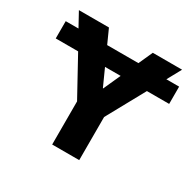

<svg xmlns="http://www.w3.org/2000/svg" viewBox="-157 -906 1103 1081"><g transform="rotate(30 394.5 -365.0)"><path d="M26.4 -527.3V-639.6H109.4L59.6 -730.5H254.9L295.9 -639.6H499L540 -730.5H730.5L680.7 -639.6H763.7V-527.3H619.1L483.4 -280.3V0H307.6V-280.3L171.9 -527.3ZM346.7 -527.3 396.5 -417H398.4L448.2 -527.3Z"/></g></svg>

Font: GenEi M Gothic v2 Heavy
Style: Regular
Weight: 800
Version: Version 2.0